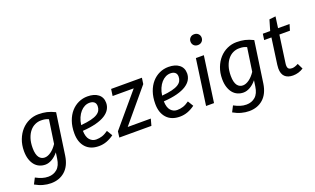

<svg xmlns="http://www.w3.org/2000/svg" viewBox="-98 -1325 3424 2086"><g transform="rotate(-20 1614.5 -282.0)"><path d="M366 -85Q333 -44 293 -21Q253 2 215 2Q179 2 147.5 -12Q116 -26 93.5 -53.5Q71 -81 58 -121.5Q45 -162 45 -215Q45 -287 68 -347Q91 -407 129.5 -449.5Q168 -492 219.5 -515.5Q271 -539 328 -539Q355 -539 378.5 -536.5Q402 -534 424 -529Q446 -524 468.5 -515.5Q491 -507 518 -494L449 -16Q432 97 367 155Q302 213 204 213Q160 213 114 200.5Q68 188 23 162L58 94Q95 114 129.5 125Q164 136 201 136Q261 136 303 99.5Q345 63 356 -16ZM235 -73Q269 -73 307 -99.5Q345 -126 379 -177L419 -449Q396 -459 377.5 -462.5Q359 -466 331 -466Q295 -466 261.5 -450.5Q228 -435 202 -403.5Q176 -372 160.5 -325Q145 -278 145 -215Q145 -176 152 -148.5Q159 -121 171.5 -104.5Q184 -88 200.5 -80.5Q217 -73 235 -73Z M1064 -404Q1064 -365 1044.5 -331Q1025 -297 983.5 -270.5Q942 -244 877 -227Q812 -210 722 -204Q724 -132 754 -99Q784 -66 827 -66Q864 -66 896.5 -76.5Q929 -87 967 -114L1006 -50Q965 -20 922 -4Q879 12 831 12Q733 12 679 -47.5Q625 -107 625 -210Q625 -288 646.5 -349Q668 -410 705 -452Q742 -494 791 -516.5Q840 -539 895 -539Q973 -539 1018.5 -503.5Q1064 -468 1064 -404ZM893 -466Q863 -466 836 -452.5Q809 -439 786.5 -413.5Q764 -388 748 -351.5Q732 -315 726 -269Q796 -275 842.5 -286.5Q889 -298 916 -315Q943 -332 954 -354Q965 -376 965 -402Q965 -434 945.5 -450Q926 -466 893 -466Z M1194 -77H1461L1440 0H1069L1078 -69L1399 -449H1155L1166 -527H1522L1512 -457Z M2000 -404Q2000 -365 1980.5 -331Q1961 -297 1919.5 -270.5Q1878 -244 1813 -227Q1748 -210 1658 -204Q1660 -132 1690 -99Q1720 -66 1763 -66Q1800 -66 1832.5 -76.5Q1865 -87 1903 -114L1942 -50Q1901 -20 1858 -4Q1815 12 1767 12Q1669 12 1615 -47.5Q1561 -107 1561 -210Q1561 -288 1582.5 -349Q1604 -410 1641 -452Q1678 -494 1727 -516.5Q1776 -539 1831 -539Q1909 -539 1954.5 -503.5Q2000 -468 2000 -404ZM1829 -466Q1799 -466 1772 -452.5Q1745 -439 1722.5 -413.5Q1700 -388 1684 -351.5Q1668 -315 1662 -269Q1732 -275 1778.5 -286.5Q1825 -298 1852 -315Q1879 -332 1890 -354Q1901 -376 1901 -402Q1901 -434 1881.5 -450Q1862 -466 1829 -466Z M2072 0 2146 -527H2238L2164 0ZM2281 -715Q2281 -688 2263 -670Q2245 -652 2216 -652Q2187 -652 2169.5 -670Q2152 -688 2152 -715Q2152 -741 2169.5 -759Q2187 -777 2216 -777Q2245 -777 2263 -759Q2281 -741 2281 -715Z M2657 -85Q2624 -44 2584 -21Q2544 2 2506 2Q2470 2 2438.5 -12Q2407 -26 2384.5 -53.5Q2362 -81 2349 -121.5Q2336 -162 2336 -215Q2336 -287 2359 -347Q2382 -407 2420.5 -449.5Q2459 -492 2510.5 -515.5Q2562 -539 2619 -539Q2646 -539 2669.5 -536.5Q2693 -534 2715 -529Q2737 -524 2759.5 -515.5Q2782 -507 2809 -494L2740 -16Q2723 97 2658 155Q2593 213 2495 213Q2451 213 2405 200.5Q2359 188 2314 162L2349 94Q2386 114 2420.5 125Q2455 136 2492 136Q2552 136 2594 99.5Q2636 63 2647 -16ZM2526 -73Q2560 -73 2598 -99.5Q2636 -126 2670 -177L2710 -449Q2687 -459 2668.5 -462.5Q2650 -466 2622 -466Q2586 -466 2552.5 -450.5Q2519 -435 2493 -403.5Q2467 -372 2451.5 -325Q2436 -278 2436 -215Q2436 -176 2443 -148.5Q2450 -121 2462.5 -104.5Q2475 -88 2491.5 -80.5Q2508 -73 2526 -73Z M3196 -24Q3140 12 3075 12Q3014 12 2981.5 -19.5Q2949 -51 2949 -114Q2949 -132 2952 -155L2994 -457H2910L2920 -527H3005L3041 -649L3114 -657L3096 -527H3229L3208 -457H3086L3042 -142Q3041 -135 3040.5 -129Q3040 -123 3040 -118Q3040 -89 3053 -77.5Q3066 -66 3092 -66Q3122 -66 3164 -89Z"/></g></svg>

Font: Yekcdsyqcyvpieeyorgstswgcgt
Style: Regular
Weight: 400
Italic angle: -8°
Designer: Carrois Corporate & Edenspiekermann
Foundry: Carrois Corporate GbR & Edenspiekermann AG
Version: Version 2.001